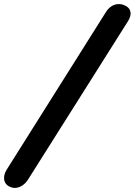

<svg xmlns="http://www.w3.org/2000/svg" viewBox="-33 -818 662 944"><path d="M-13 57Q-13 37 0 16L488 -759Q500 -778 516.5 -788Q533 -798 551 -798Q566 -798 576 -793Q609 -781 609 -751Q609 -735 597 -715L106 63Q94 83 76 94.5Q58 106 39 106Q29 106 17 101Q-13 88 -13 57Z"/></svg>

Font: Kodchasan
Style: Bold Italic
Weight: 700
Italic angle: -10°
Version: Version 1.000; ttfautohint (v1.6)